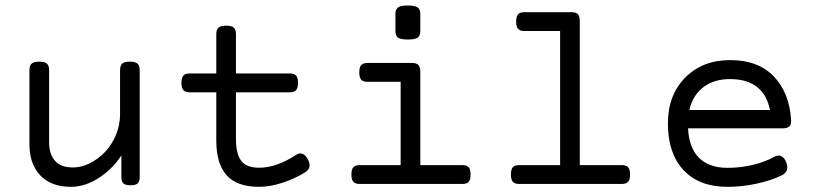

<svg xmlns="http://www.w3.org/2000/svg" viewBox="-20 -686 3038 716"><path d="M463.9 -456.1Q443.8 -456.1 435.8 -448.7Q427.7 -441.4 427.7 -424.3V-259.8Q427.7 -219.2 411.9 -181.9Q396 -144.5 371.1 -118.7Q346.2 -92.8 314.7 -77.1Q283.2 -61.5 252 -61.5Q206.5 -61.5 184.8 -86.7Q163.1 -111.8 163.1 -155.8V-424.3Q163.1 -441.4 155 -448.7Q147 -456.1 127 -456.1H126Q106 -456.1 97.9 -448.7Q89.8 -441.4 89.8 -424.3V-148.4Q89.8 -74.2 130.4 -31.7Q170.9 10.7 244.6 10.7Q296.9 10.7 348.1 -22.2Q399.4 -55.2 432.6 -106.4V-26.9Q432.6 -9.8 439.9 -2.4Q447.3 4.9 466.3 4.9H467.3Q486.3 4.9 493.7 -2.4Q501 -9.8 501 -26.9V-424.3Q501 -441.4 492.9 -448.7Q484.9 -456.1 464.8 -456.1Z M786.6 -558.6V-161.6Q786.6 -75.7 825 -32.5Q863.3 10.7 946.3 10.7Q986.8 10.7 1033.7 -4.6Q1080.6 -20 1118.7 -43.9Q1144.5 -60.5 1128.4 -91.3Q1119.6 -108.4 1107.7 -112.5Q1095.7 -116.7 1085 -108.9Q1011.2 -60.5 946.3 -60.5Q898.9 -60.5 879.4 -86.4Q859.9 -112.3 859.9 -168V-558.6Q859.9 -575.7 851.6 -583Q843.3 -590.3 823.2 -590.3Q803.2 -590.3 794.9 -583Q786.6 -575.7 786.6 -558.6ZM687.5 -412.1Q670.9 -412.1 663.8 -404.1Q656.7 -396 656.7 -377Q656.7 -357.9 663.8 -349.9Q670.9 -341.8 687.5 -341.8H1060.5Q1077.1 -341.8 1084.2 -349.9Q1091.3 -357.9 1091.3 -377Q1091.3 -396 1084.2 -404.1Q1077.1 -412.1 1060.5 -412.1Z M1350.6 -451.2Q1334 -451.2 1326.9 -443.1Q1319.8 -435.1 1319.8 -416Q1319.8 -397 1326.9 -388.9Q1334 -380.9 1350.6 -380.9H1474.1V-70.3H1321.3Q1304.7 -70.3 1297.6 -62.3Q1290.5 -54.2 1290.5 -35.2Q1290.5 -16.1 1297.6 -8.1Q1304.7 0 1321.3 0H1704.1Q1720.7 0 1727.8 -8.1Q1734.9 -16.1 1734.9 -35.2Q1734.9 -54.2 1727.8 -62.3Q1720.7 -70.3 1704.1 -70.3H1547.4V-418Q1547.4 -436 1540.3 -443.6Q1533.2 -451.2 1516.6 -451.2ZM1547.4 -633.8Q1547.4 -651.4 1537.6 -658.4Q1527.8 -665.5 1501 -665.5Q1474.1 -665.5 1464.4 -658.4Q1454.6 -651.4 1454.6 -633.8V-570.3Q1454.6 -552.7 1464.4 -545.7Q1474.1 -538.6 1501 -538.6Q1527.8 -538.6 1537.6 -545.7Q1547.4 -552.7 1547.4 -570.3Z M2068.8 -640.6V-51.8H2142.1V-607.4Q2142.1 -625.5 2135 -633.1Q2127.9 -640.6 2111.3 -640.6ZM1916 -70.3Q1899.4 -70.3 1892.3 -62.3Q1885.3 -54.2 1885.3 -35.2Q1885.3 -16.1 1892.3 -8.1Q1899.4 0 1916 0H2298.8Q2315.4 0 2322.5 -8.1Q2329.6 -16.1 2329.6 -35.2Q2329.6 -54.2 2322.5 -62.3Q2315.4 -70.3 2298.8 -70.3ZM1935.5 -640.6Q1918.9 -640.6 1911.9 -632.6Q1904.8 -624.5 1904.8 -605.5Q1904.8 -586.4 1911.9 -578.4Q1918.9 -570.3 1935.5 -570.3H2098.6V-640.6Z M2470.7 -225.6Q2470.7 -114.3 2528.8 -51.8Q2586.9 10.7 2692.9 10.7Q2747.6 10.7 2801.3 -1Q2855 -12.7 2894.5 -31.7Q2924.8 -46.4 2912.6 -79.1Q2906.2 -96.7 2895 -103Q2883.8 -109.4 2868.7 -102.1Q2835 -82.5 2788.3 -71.3Q2741.7 -60.1 2692.9 -60.1Q2624.5 -60.1 2586.9 -97.4Q2549.3 -134.8 2545.9 -207.5H2899.4Q2916 -207.5 2923.6 -214.6Q2931.2 -221.7 2930.2 -237.8Q2924.3 -339.4 2866 -400.6Q2807.6 -461.9 2702.6 -461.9Q2600.1 -461.9 2535.4 -396.7Q2470.7 -331.5 2470.7 -225.6ZM2851.1 -275.9H2550.8Q2563 -330.1 2602.5 -360.6Q2642.1 -391.1 2702.6 -391.1Q2766.1 -391.1 2803.5 -361.3Q2840.8 -331.5 2851.1 -275.9Z"/></svg>

Font: Courier Prime Code
Style: Regular
Weight: 400
Designer: Alan Dague-Greene
Foundry: Quote-Unquote Apps
Version: Version 3.18